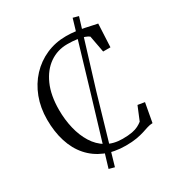

<svg xmlns="http://www.w3.org/2000/svg" viewBox="-215 -957 1075 1176"><g transform="rotate(-30 323.0 -369.0)"><path d="M209.5 81.5 348 -379 482 -830.5 521 -820 382 -367 248.5 92ZM373.5 11Q292.5 11 229.2 -15.8Q166 -42.5 122.5 -92Q79 -141.5 56.8 -211.5Q34.5 -281.5 34.5 -367.5Q34.5 -451 61.2 -521.8Q88 -592.5 136.5 -644.5Q185 -696.5 249.8 -725Q314.5 -753.5 390 -753.5Q424.5 -753.5 456.2 -749.2Q488 -745 515.5 -739.5Q543 -734 565 -728.8Q587 -723.5 600 -721.5L592 -558H540.5L518.5 -676Q509.5 -684 489.8 -691Q470 -698 440.2 -702.5Q410.5 -707 372 -707Q302.5 -707 247.2 -668.8Q192 -630.5 159.8 -558.2Q127.5 -486 127.5 -383Q127.5 -314 142.5 -251.2Q157.5 -188.5 187.8 -139.8Q218 -91 265.2 -63Q312.5 -35 377 -35Q418 -35 445 -40.2Q472 -45.5 489.2 -54.5Q506.5 -63.5 519.5 -74L559 -169.5L607.5 -161.5L583 -27Q563.5 -26.5 545 -20.5Q526.5 -14.5 504 -7.2Q481.5 0 450.2 5.5Q419 11 373.5 11Z"/></g></svg>

Font: Merriweather 28pt Light
Style: Regular
Weight: 300
Version: Version 2.100